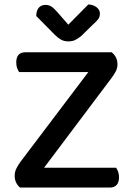

<svg xmlns="http://www.w3.org/2000/svg" viewBox="-20 -843 598 863"><path d="M482 -608Q508 -587 508 -554Q508 -537 500.5 -522.5Q493 -508 481 -492L178 -89H502Q507 -82 511 -71Q515 -60 515 -46Q515 -23 504 -11.5Q493 0 475 0H70Q59 -9 52.5 -22.5Q46 -36 46 -53Q46 -70 53.5 -85.5Q61 -101 73 -117L377 -519H66Q61 -526 57 -537Q53 -548 53 -562Q53 -608 94 -608ZM377 -823Q399 -822 414 -810.5Q429 -799 429 -782Q429 -767 421 -756.5Q413 -746 397 -732L346 -682Q329 -668 316.5 -662.5Q304 -657 287 -657Q268 -657 254 -665Q240 -673 226 -687L143 -771Q143 -795 154 -808Q165 -821 185 -821Q199 -821 211 -813.5Q223 -806 240 -786L287 -732Z"/></svg>

Font: Baloo 2 Medium
Style: Regular
Weight: 500
Designer: Sarang Kulkarni and Ek Type
Foundry: Ek Type
Version: Version 1.640;hotconv 1.0.111;makeotfexe 2.5.65597; ttfautoh